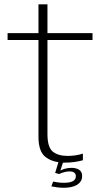

<svg xmlns="http://www.w3.org/2000/svg" viewBox="-20 -745 497 886"><path d="M279.5 5.5Q323 5.5 362.5 -5.5V-36Q328.5 -25.5 292.5 -25.5Q248 -25.5 223.5 -45.5Q199 -65.5 199 -126V-560.5H407V-592H199V-725H157.5V-592H15V-560.5H157.5V-114Q157.5 -43.5 192 -19Q216 -1.5 249.5 3.5L234.5 53L253 58Q264.5 52.5 277.2 49.2Q290 46 301 46Q314 46 322 51.2Q330 56.5 330 68Q330 83.5 316.2 91Q302.5 98.5 275.5 98.5Q260.5 98.5 247.8 96.8Q235 95 225 93L217 115Q229 117.5 243.8 119.5Q258.5 121.5 275 121.5Q291.5 121.5 306.8 118.5Q322 115.5 333.8 108.8Q345.5 102 352.2 91.8Q359 81.5 359 67.5Q359 47 344.8 38.2Q330.5 29.5 310.5 29.5Q294 29.5 278 34Q266 38 258.5 42L270.5 5.5Q275 5.5 279.5 5.5Z"/></svg>

Font: Anybody Thin ExtraLight
Style: Regular
Weight: 250
Version: Version 1.113;gftools[0.9.25]